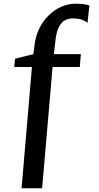

<svg xmlns="http://www.w3.org/2000/svg" viewBox="-20 -843 534 1037"><path d="M96.5 174 152.5 -481H57L61.5 -526L160 -550.5L165 -587Q170 -642.5 190.8 -686Q211.5 -729.5 243 -760.2Q274.5 -791 312 -807Q349.5 -823 387.5 -823Q419 -823 437.5 -819.8Q456 -816.5 463 -813L452.5 -719.5Q444.5 -727.5 425 -735.5Q405.5 -743.5 371.5 -743.5Q347.5 -743.5 328.2 -732Q309 -720.5 296 -692.5Q283 -664.5 278.5 -615.5L271 -550.5H416.5L411 -481H264L207.5 174Z"/></svg>

Font: Merriweather 36pt SemiBold
Style: Regular
Weight: 600
Version: Version 2.100